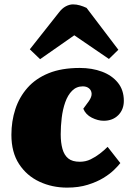

<svg xmlns="http://www.w3.org/2000/svg" viewBox="-20 -842 611 876"><path d="M344 -532Q400 -532 445.5 -515Q491 -498 518 -464.5Q545 -431 545 -382Q545 -342 519.5 -316.5Q494 -291 453 -291Q427 -291 399 -305Q371 -319 360 -346L385 -380Q399 -400 398 -415Q397 -430 386 -439Q375 -448 358 -448Q329 -448 309 -428Q289 -408 277.5 -375Q266 -342 261.5 -304Q257 -266 257 -229Q257 -191 265 -162.5Q273 -134 291.5 -119Q310 -104 344 -104Q371 -104 393.5 -115Q416 -126 435.5 -141Q455 -156 471 -172L529 -98Q520 -86 500.5 -67Q481 -48 451.5 -30Q422 -12 380.5 1Q339 14 286 14Q218 14 160 -13Q102 -40 67 -93.5Q32 -147 32 -227Q32 -289 50 -344Q68 -399 105.5 -441.5Q143 -484 202 -508Q261 -532 344 -532ZM520 -615 477 -573 319 -681 163 -572 116 -617 248 -784Q263 -804 280 -813Q297 -822 313 -822Q329 -822 344.5 -817.5Q360 -813 375 -806Z"/></svg>

Font: Literata 18pt Black
Style: Italic
Weight: 900
Italic angle: -2°
Designer: Latin by Veronika Burian and Jose Scaglione. Greek by Irene Vlachou. Cyrillic by Vera Evstafieva
Foundry: TypeTogether
Version: Version 3.103;gftools[0.9.29]